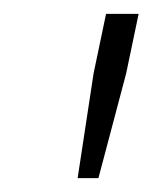

<svg xmlns="http://www.w3.org/2000/svg" viewBox="-20 -708 220 277"><path d="M92 -451 115 -602 133 -688H180L162 -602L122 -451Z"/></svg>

Font: Saira Condensed ExtraLight
Style: Italic
Weight: 250
Width: 3
Italic angle: -12°
Designer: Hector Gatti with collaboration of the Omnibus-Type team
Foundry: Omnibus-Type
Version: Version 1.101